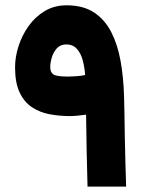

<svg xmlns="http://www.w3.org/2000/svg" viewBox="-20 -689 546 709"><path d="M238.8 -260.3Q199.7 -260.3 163.3 -267.1Q127 -273.9 98.1 -293Q69.3 -312 52.5 -347.7Q35.6 -383.3 35.6 -440.9Q35.6 -478 48.3 -518.1Q61 -558.1 85.4 -592.5Q109.9 -627 145.3 -648.2Q180.7 -669.4 225.6 -669.4Q287.1 -669.4 327.1 -643.1Q367.2 -616.7 390.9 -570.3Q414.6 -523.9 425.3 -463.6Q436 -403.3 438 -335.4Q439 -313 439.5 -272.7Q439.9 -232.4 440.9 -184.1Q441.9 -135.7 443.1 -87.4Q444.3 -39.1 445.8 0H303.2Q301.3 -69.3 300 -132.1Q298.8 -194.8 297.9 -265.6Q260.3 -260.3 238.8 -260.3ZM231.9 -406.2Q241.2 -406.2 261 -407.5Q280.8 -408.7 294.4 -412.1Q292.5 -439 285.9 -464.8Q279.3 -490.7 264.6 -507.8Q250 -524.9 224.6 -524.9Q202.6 -524.9 189.7 -510.3Q176.8 -495.6 171.1 -476.1Q165.5 -456.5 165.5 -440.9Q165.5 -422.4 177 -414.3Q188.5 -406.2 231.9 -406.2Z"/></svg>

Font: Vazirmatn UI NL Black
Style: Regular
Weight: 900
Designer: Saber Rastikerdar
Foundry: Saber Rastikerdar
Version: Version 33.003